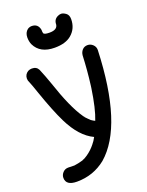

<svg xmlns="http://www.w3.org/2000/svg" viewBox="-179 -862 896 1168"><g transform="rotate(-20 268.5 -277.5)"><path d="M185 109 188 108H186Q200 104 220 90Q253 67 276 37Q277 37 277 36Q277 35 278 34Q287 25 301 -1Q216 -41 157 -161Q119 -238 73 -371Q53 -430 45 -448Q38 -461 38 -474Q38 -501 62 -516Q74 -522 87 -522Q117 -522 129 -498Q150 -448 168 -396Q225 -225 279 -147Q282 -141 287 -137L288 -134Q296 -125 303.5 -118Q311 -111 317 -105Q321 -103 323 -101Q330 -96 341 -91Q368 -158 387 -287L389 -302Q401 -396 405 -491Q407 -512 420 -526Q433 -540 454 -540Q473 -540 488 -526Q503 -512 503 -491Q485 -7 298 154Q217 219 111 219Q40 219 40 169Q40 150 54 135Q68 120 89 120Q102 121 129 121Q154 118 185 109ZM263 -593Q168 -593 135 -662Q126 -683 126 -708Q126 -740 148 -757Q161 -765 174 -765Q215 -765 223 -723Q223 -708 225 -702Q227 -690 264 -690Q314 -690 318 -723Q318 -756 347 -769Q358 -774 368 -774Q381 -774 398 -762Q415 -750 415 -723Q415 -662 371 -625Q333 -593 263 -593Z"/></g></svg>

Font: Bad Comic
Style: Regular
Weight: 400
Designer: GGBotNet
Foundry: f0n7
Version: 0.9